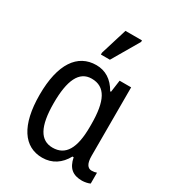

<svg xmlns="http://www.w3.org/2000/svg" viewBox="-189 -881 900 996"><g transform="rotate(30 261.0 -383.0)"><path d="M217 -606H271L365 -767V-776H266L217 -617ZM220 10C280 10 325 -21 354 -74H361C373 -13 405 10 459 10C475 10 497 5 506 0V-65C498 -62 487 -60 476 -60C452 -60 438 -81 438 -126V-537H369L359 -465H354C323 -520 279 -547 225 -547C113 -547 46 -451 46 -267C46 -84 111 10 220 10ZM241 -62C168 -62 131 -125 131 -266C131 -401 164 -474 239 -474C321 -474 355 -407 355 -267V-253C355 -123 318 -62 241 -62Z"/></g></svg>

Font: Noto Sans Condensed
Style: Regular
Weight: 400
Width: 3
Designer: Monotype Design Team
Foundry: Monotype Imaging Inc.
Version: Version 2.013